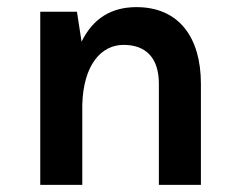

<svg xmlns="http://www.w3.org/2000/svg" viewBox="-20 -519 663 539"><path d="M196 -486H93V0H211V-225C214 -337 264 -393 327 -393C390 -393 426 -356 426 -284V0H544V-284C544 -413 483 -499 363 -499C292 -499 241 -467 209 -402Z"/></svg>

Font: Karla
Style: Bold Stencil
Weight: 400
Designer: Jonathan Pinhorn
Version: Version 1.000